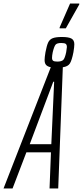

<svg xmlns="http://www.w3.org/2000/svg" viewBox="-60 -1065 468 1085"><path d="M360 -815Q360 -800 355 -770Q346 -724 335 -706.5Q324 -689 295 -685L269 0H220L228 -204H89L11 0H-40L227 -685Q208 -689 200 -698.5Q192 -708 192 -726Q192 -740 197 -770Q204 -807 212 -824.5Q220 -842 237.5 -849Q255 -856 290 -856Q328 -856 344 -847Q360 -838 360 -815ZM318 -799Q318 -812 311.5 -817Q305 -822 286 -822Q262 -822 254 -812.5Q246 -803 238 -770Q234 -751 234 -738Q234 -726 240.5 -721.5Q247 -717 264 -717Q289 -717 298 -727Q307 -737 314 -770Q318 -794 318 -799ZM230 -250 246 -603H241L108 -250ZM277 -905V-910L336 -1045H388V-1040L312 -905Z"/></svg>

Font: Saira Ultra Condensed Light
Style: Italic
Weight: 300
Width: 1
Italic angle: -12°
Designer: Hector Gatti with collaboration of the Omnibus-Type team
Foundry: Omnibus-Type
Version: Version 1.001; ttfautohint (v1.8)